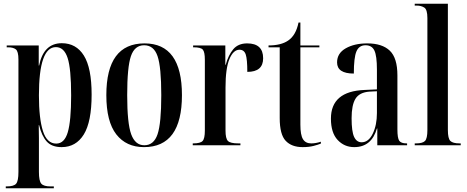

<svg xmlns="http://www.w3.org/2000/svg" viewBox="-20 -780 2507 1031"><path d="M11 231H269V221H251Q215 221 202 206.5Q189 192 189 143V32Q189 -4 189 -38.5Q189 -73 188 -108H190Q204 -50 231 -20Q258 10 311 10Q388 10 430 -58Q472 -126 472 -272Q472 -415 430.5 -481.5Q389 -548 312 -548Q214 -548 190 -428H188V-536H16V-526H23Q51 -526 65 -515Q79 -504 79 -460V143Q79 192 66.5 206.5Q54 221 16 221H11ZM282 -9Q232 -9 210.5 -76.5Q189 -144 189 -268Q189 -527 280 -527Q324 -527 343 -469Q362 -411 362 -268Q362 -131 344 -70Q326 -9 282 -9Z M753 10Q957 10 957 -269Q957 -547 756 -547Q551 -547 551 -269Q551 -127 604.5 -58.5Q658 10 753 10ZM755 0Q706 0 684.5 -59Q663 -118 663 -269Q663 -420 683 -478.5Q703 -537 754 -537Q806 -537 826 -478.5Q846 -420 846 -269Q846 -118 826 -59Q806 0 755 0Z M1015 0H1271V-10H1260Q1217 -10 1204 -23Q1191 -36 1191 -79V-310Q1191 -413 1212 -463Q1233 -513 1266 -513Q1291 -513 1299.5 -487.5Q1308 -462 1308 -394Q1393 -394 1393 -467Q1393 -547 1307 -547Q1259 -547 1232.5 -515.5Q1206 -484 1192 -432H1190V-536H1017V-526H1020Q1058 -526 1069 -513.5Q1080 -501 1080 -459V-79Q1080 -36 1068 -23Q1056 -10 1017 -10H1015Z M1605 10Q1639 10 1664 3.5Q1689 -3 1703 -9V-19Q1676 -10 1651 -10Q1621 -10 1607 -32.5Q1593 -55 1593 -111V-526H1695V-536H1593V-659H1583Q1569 -590 1527 -562Q1489 -536 1422 -536V-526H1482V-146Q1482 -58 1514 -24Q1546 10 1605 10Z M1882 10Q1975 10 2004 -90H2006V0H2166V-10H2163Q2134 -10 2124 -24Q2114 -38 2114 -85V-375Q2114 -469 2073 -508Q2032 -547 1952 -547Q1883 -547 1836.5 -520.5Q1790 -494 1790 -445Q1790 -385 1880 -385Q1880 -471 1894 -504Q1908 -537 1943 -537Q1977 -537 1990.5 -508.5Q2004 -480 2004 -406V-300L1938 -297Q1757 -290 1757 -143Q1757 -67 1793 -28.5Q1829 10 1882 10ZM1922 -16Q1895 -16 1881.5 -45Q1868 -74 1868 -145Q1868 -216 1889 -250Q1910 -284 1964 -288L2004 -290V-173Q2004 -108 1981.5 -62Q1959 -16 1922 -16Z M2207 0H2454V-10H2448Q2412 -10 2398.5 -23Q2385 -36 2385 -82V-760H2207V-750H2218Q2241 -750 2258 -739.5Q2275 -729 2275 -683V-82Q2275 -36 2262 -23Q2249 -10 2214 -10H2207Z"/></svg>

Font: Noto Serif Display Condensed Semi
Style: Regular
Weight: 600
Width: 3
Designer: Monotype Design Team
Foundry: Monotype Imaging Inc.
Version: Version 1.900